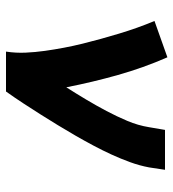

<svg xmlns="http://www.w3.org/2000/svg" viewBox="11 -589 578 640"><g transform="rotate(90 300.0 -269.0)"><path d="M152 0Q157 -33 155.5 -65.5Q154 -98 149.5 -130Q145 -162 139 -193.5Q133 -225 125.5 -255.5Q118 -286 109.5 -316.5Q101 -347 92 -377Q83 -407 72.5 -436.5Q62 -466 50 -495L171 -538Q206 -458 230 -373Q254 -288 271 -201Q292 -234 312 -267.5Q332 -301 350 -335Q368 -369 383 -404.5Q398 -440 404 -477L413 -530H546L538 -477Q532 -445 520.5 -413.5Q509 -382 495 -351.5Q481 -321 465 -291Q449 -261 432 -231.5Q415 -202 397 -172.5Q379 -143 361 -114.5Q343 -86 324 -57Q305 -28 285 0Z"/></g></svg>

Font: Iosevka Slab XBdExObl
Style: Regular
Weight: 800
Width: 7
Italic angle: -9°
Monospace: yes
Designer: Belleve Invis
Foundry: Belleve Invis
Version: Version 11.1.0; ttfautohint (v1.8.3)